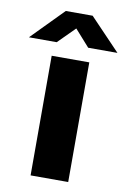

<svg xmlns="http://www.w3.org/2000/svg" viewBox="-129 -766 547 817"><g transform="rotate(10 144.0 -357.5)"><path d="M224.5 -517V0H62V-517ZM209 -577.5 145 -649.5 73 -577.5H-47L88 -715H204L335.5 -577.5Z"/></g></svg>

Font: Public Sans Thin ExtraBold
Style: Regular
Weight: 800
Version: Version 1.007